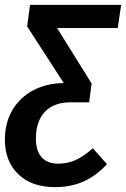

<svg xmlns="http://www.w3.org/2000/svg" viewBox="-39 -549 516 786"><path d="M443 -434H195L336 -207L326 -130L324 -131L325 -130H249Q181 -130 144.5 -91Q108 -52 108 18Q108 69 131.5 95Q155 121 200 121Q238 121 271 106Q304 91 341 58L399 123Q356 170 304 193.5Q252 217 186 217Q90 217 35.5 164Q-19 111 -19 23Q-19 -45 11 -97Q41 -149 95.5 -178.5Q150 -208 222 -209L72 -441L84 -529H457Z"/></svg>

Font: Fira Sans Condensed Medium
Style: Italic
Weight: 500
Width: 3
Italic angle: -8°
Designer: bBox Type GmbH & Carrois Corporate GbR & Edenspiekermann AG
Foundry: bBox Type GmbH & Carrois Corporate GbR & Edenspiekermann AG
Version: Version 4.301